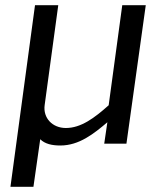

<svg xmlns="http://www.w3.org/2000/svg" viewBox="-20 -550 624 735"><path d="M108 165 134 -17C152 1 179 7 211 7C283 7 339 -38 391 -82L379 0H464L538 -530H448L396 -147C341 -98 290 -60 232 -60C181 -60 144 -98 151 -148L203 -530H114L20 165Z"/></svg>

Font: Cheyenne Sans
Style: Italic
Weight: 400
Italic angle: -8.13011°
Designer: The Public Sans project authors (U.S. Web Design System), Libre Franklin designed by Pablo Impallari and Rodrigo Fuenzal
Foundry: The Cheyenne Sans Project Authors
Version: Version 2.007